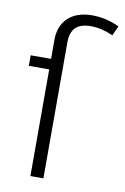

<svg xmlns="http://www.w3.org/2000/svg" viewBox="-85 -793 549 844"><g transform="rotate(10 189.5 -371.5)"><path d="M257 -743C166 -743 112 -691 112 -609V-523H21V-476H112V0H170V-607C170 -669 201 -695 260 -695C293 -695 325 -687 359 -672L379 -715C340 -733 302 -743 257 -743Z"/></g></svg>

Font: FiraGO Light
Style: Regular
Weight: 300
Designer: bBox Type
Foundry: bBox Type GmbH
Version: Version 1.001;PS 001.001;hotconv 1.0.88;makeotf.lib2.5.64775